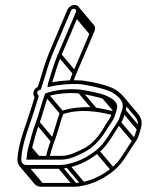

<svg xmlns="http://www.w3.org/2000/svg" viewBox="-20 -657 593 757"><path d="M85.4 -37 83.9 -27.5H220.4C254.6 -27.5 286.9 -44.1 309.4 -55.4C354.3 -78 381.9 -114.3 406.4 -155C414.1 -167.7 424.3 -179 431.4 -196.2C435.2 -205.5 437.3 -215.2 439.9 -224.5C452.1 -258 410.7 -274 393.6 -281.9C378 -289 317.4 -301.1 297 -303.5C251.9 -308.9 192.1 -301.9 158.2 -288.4C143.1 -248.6 134.4 -209 121.4 -174.7C108.2 -141.4 101.2 -108.2 91.1 -73C89.7 -68 88.4 -62.2 87.4 -56L87.3 -55.7C86.8 -48.5 86.2 -42.1 85.4 -37ZM169.4 -277.5C197.9 -287.5 254.5 -293.1 292.9 -288.5C311.5 -286.4 370.7 -273.5 385.7 -268C397.3 -262.7 434.3 -248.6 425.8 -227.8C421.6 -217.6 421.3 -210.5 417.2 -199.4C412.8 -187.5 403.4 -178.4 393.4 -160.6C371 -120.9 343.5 -86.8 304.5 -68.7C281 -57.8 254.3 -42.5 222.7 -42.5H101.1C101.5 -45.3 101.4 -49.8 102.4 -56.4C103.2 -61.3 104.5 -66.9 105.7 -71C116 -107.2 123.1 -139.3 135.4 -171.3C148.7 -205.6 155.9 -240.7 169.4 -277.5ZM64.4 -37C65.1 -41.8 65.2 -48.3 66.1 -54.4C75.6 -114.6 96.6 -161.4 113.7 -216.8C118 -230.4 123.7 -249.8 129.4 -266.9C131.7 -273.6 131.7 -272.6 132.2 -276L132.8 -279.6C128.3 -283.7 121.5 -297.3 134.4 -301L140.9 -304L149.9 -331.8C163 -374.1 173 -409.7 187.9 -446.2C207 -492.5 236.9 -559.2 254.8 -603.2L259.7 -615.1C265.5 -628.2 284.8 -622.2 279.4 -609.9L274.4 -597.8C256.9 -554.9 226.8 -487.3 207.7 -441.9C192.1 -404.6 182.3 -368.5 169.5 -328.6L167.2 -313.4C202.7 -321.9 259 -329 302.7 -324.5C343 -318.3 406.1 -304.6 428.7 -288.7C447.8 -275.1 473.2 -256.3 460.7 -221.5C454.2 -205 451.5 -188.3 443.2 -176.4C414.2 -134.6 395.1 -93.5 360.3 -65.5C328.1 -39.7 291.9 -19.6 247.1 -10.3C237.2 -8 227.3 -6.5 217 -6.5H85C68 -6.5 61.6 -19.3 64.4 -37ZM186 -332.6C197.4 -369.1 207.5 -404.4 221.7 -438.1C240.6 -483 270.8 -551.1 288.4 -594.2L293.2 -606C295.9 -612.5 296.1 -619.5 293.4 -625.4C284.1 -645.8 254.1 -637.8 245.8 -618.9L240.8 -606.8C223 -563 193.2 -496.8 174 -449.8C158.5 -412.1 148.5 -376.2 135.5 -334.2L129.1 -314.3C108.9 -305.6 108.8 -284.1 116.2 -273.5C110.2 -253.1 104.5 -234.5 99.3 -219.2C82.9 -164.6 60.8 -115.7 51.1 -54L51 -53.6C50.5 -47.1 50 -41.4 49.4 -37C45.4 -12.1 57.3 8.5 82.7 8.5H214.7C225.9 8.5 237 7.1 248.1 4.3C296 -5.6 334.8 -27.3 368.7 -54.5C408 -86.1 427.7 -131.5 455.3 -169.3C465.3 -182.9 470.6 -203.2 475 -218.7C489.7 -261.6 461.6 -285.2 438.8 -301.3C411.8 -320.4 348 -333.1 306.9 -339.4C269 -342.6 222.6 -339.8 186 -332.6ZM77.7 6.3 137.2 77 149.5 66.4 90 -4.3ZM209.7 6.3 269.2 77 281.5 66.4 222 -4.3ZM241.3 2.3 300.8 73 313.1 62.4 253.6 -8.3ZM358.4 -54.7 417.9 16 430.2 5.4 370.6 -65.3ZM443.3 -167.7 502.8 -97 515.1 -107.6 455.5 -178.3ZM461.7 -214.7 521.2 -144 533.5 -154.6 474 -225.3ZM170.8 -322.7 174.2 -318.7 186.5 -329.3 183.1 -333.3ZM208.6 -434.7 268.1 -364 280.3 -374.6 220.8 -445.3ZM275.2 -590.7 334.8 -520 347.1 -530.6 287.5 -601.3ZM280.2 -602.7 339.7 -532 352 -542.6 292.4 -613.3ZM86.7 -31.7 88.4 -29.7 100.7 -40.3 99 -42.3ZM88.7 -50.7 106.4 -29.7 118.7 -40.3 101 -61.3ZM92.2 -66.7 123.4 -29.7 135.7 -40.3 104.5 -77.3ZM122.3 -167.7 181.8 -97 194.1 -107.6 134.6 -178.3ZM157.7 -277.7 217.2 -207 229.5 -217.6 170 -288.3ZM288.7 -290.7 348.2 -220 360.5 -230.6 301 -301.3ZM383.4 -269.7 426.1 -218.9 438.4 -229.5 395.7 -280.3ZM425.2 -203 431 -217.6C406.6 -223.7 371.4 -231 356.5 -232.7C311.5 -238.1 251.6 -231.3 217.7 -217.7C202.5 -177.9 193.9 -138.3 180.9 -104C172 -81.4 165.9 -58.9 159.7 -35.8L174.4 -34.2C180.5 -57.3 186.6 -78.9 195 -100.6C208.2 -134.9 215.4 -170 228.9 -206.8C291.7 -228.9 364.2 -218.4 425.2 -203ZM280.3 -616.2 339.2 -546.2C340.2 -543 340.1 -542 338.9 -539.2L333.9 -527.1C316.4 -484.2 286.7 -416.5 267.2 -371.2C261.9 -358.8 257.9 -346.9 253.7 -334.6L268 -331.9C272.1 -343.7 276.2 -355.9 281.2 -367.4C300.4 -412.2 330.3 -480.4 347.9 -523.5L352.7 -535.3C355.8 -542.2 355.4 -549.5 352.6 -555.5L292.6 -626.8ZM452.6 -268.2 512.1 -197.5C522.1 -185.6 527.6 -171.2 520.2 -150.8C514.8 -134.1 510.9 -117.4 502.8 -105.7C473.8 -63.9 454.6 -22.8 419.8 5.2C387.6 31 351.4 51.1 306.6 60.4C296.5 62 287 64.2 276.5 64.2L144.5 64.2C137.1 64.2 132 61.7 128.5 57.6L69 -13.1L56.7 -2.5L116.2 68.2C122.1 75.2 131.2 79.2 142.2 79.2L274.2 79.2C285.4 79.2 296.5 77.8 307.6 75C355.5 65.1 394.3 43.4 428.2 16.2C467.5 -15.4 487.2 -60.8 514.8 -98.6C524.8 -112.2 530.2 -132.4 534.5 -148C543.5 -174.2 536.4 -193.8 524.4 -208.1L464.9 -278.8Z"/></svg>

Font: CiSf OpenHand
Style: GlsObl
Weight: 400
Foundry: Cannot Into Space Fonts
Version: Version 0.7892